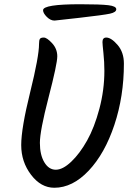

<svg xmlns="http://www.w3.org/2000/svg" viewBox="-20 -896 632 905"><path d="M237 -799Q218 -799 200.5 -816.5Q183 -834 183 -848Q183 -876 358 -876Q453 -876 490.5 -871.5Q528 -867 528 -852.5Q528 -838 498 -831.5Q468 -825 354 -812Q240 -799 237 -799ZM472 -562Q472 -604 467.5 -646Q463 -688 463 -698Q463 -719 481 -719Q504 -719 534 -684.5Q564 -650 564 -596Q564 -442 519 -307Q474 -172 398 -91.5Q322 -11 236 -11Q173 -11 126.5 -72Q80 -133 80 -212Q80 -291 122 -460.5Q164 -630 164 -689Q164 -706 168 -712.5Q172 -719 186.5 -719Q201 -719 225.5 -692.5Q250 -666 250 -630.5Q250 -595 209 -437Q168 -279 168 -222.5Q168 -166 189 -131Q210 -96 243 -96Q276 -96 316 -134Q356 -172 390.5 -233.5Q425 -295 448.5 -383.5Q472 -472 472 -562Z"/></svg>

Font: Kalam
Style: Regular
Weight: 400
Designer: Lipi Raval (Devanagari and Latin), Jonny Pinhorn (Latin)
Foundry: Indian Type Foundry
Version: Version 2.001;PS 1.0;hotconv 1.0.79;makeotf.lib2.5.61930; tt